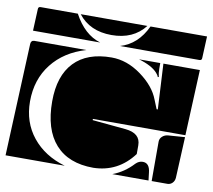

<svg xmlns="http://www.w3.org/2000/svg" viewBox="-71 -711 868 783"><g transform="rotate(10 362.5 -320.0)"><path d="M0 -10 20 -475Q21 -490 35 -490H250Q161 -464 110.5 -399.5Q60 -335 60 -244Q60 -158 109.5 -96.5Q159 -35 245 -10ZM605 -10V-173Q605 -186 615 -195Q625 -204 639 -205L708 -210L700 -40Q699 -27 690.5 -18.5Q682 -10 670 -10ZM442 -10Q490 -28 527 -68Q540 -81 556 -81Q584 -81 588 -43L592 -10ZM149 -260Q149 -366 202.5 -422Q256 -478 357 -478Q421 -478 480 -435Q539 -392 559 -339L574 -302H579L569 -490H720L708 -218H325V-213L463 -200Q526 -194 526 -144V-108Q463 -24 361 -22Q258 -22 203.5 -83Q149 -144 149 -260ZM468 -490H556V-467Q556 -449 560 -433L556 -432Q554 -439 546 -448Q523 -474 468 -490ZM22 -530 26 -620Q26 -630 36 -630H190Q233 -550 300 -530ZM382 -530Q454 -551 491 -630H725L721 -540Q721 -530 711 -530ZM202 -630H478Q430 -568 340 -568Q250 -568 202 -630Z"/></g></svg>

Font: PrimecolorB
Style: Medium
Weight: 500
Designer: gluk
Foundry: gluk
Version: Version 0.672